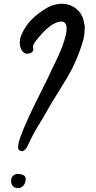

<svg xmlns="http://www.w3.org/2000/svg" viewBox="-20 -870 498 998"><path d="M420 -718Q420 -682 408 -647Q377 -543 318 -448Q298 -415 277.5 -382.5Q257 -350 237 -316Q224 -292 210.5 -269Q197 -246 183 -223Q167 -198 153.5 -172.5Q140 -147 128 -121Q124 -113 120.5 -106Q117 -99 111 -94Q101 -81 89 -85Q71 -90 74 -109Q76 -130 83 -149Q93 -178 105.5 -207.5Q118 -237 131 -265Q154 -315 178.5 -363.5Q203 -412 227 -461Q246 -503 266.5 -544Q287 -585 303 -626Q309 -642 314 -658.5Q319 -675 323 -691Q325 -700 325.5 -709.5Q326 -719 326 -728Q323 -763 290 -757Q280 -756 270.5 -751.5Q261 -747 252 -742Q225 -724 203.5 -701Q182 -678 162 -652Q157 -644 153.5 -636Q150 -628 153 -617Q155 -610 151 -604Q147 -598 140 -595Q121 -586 105 -596Q94 -604 89 -615.5Q84 -627 83 -640Q82 -654 85 -669Q88 -684 95 -697Q115 -740 147 -771Q179 -802 219 -826Q236 -837 254 -842.5Q272 -848 291 -850Q340 -853 375 -825.5Q410 -798 417 -751Q419 -743 420.5 -735Q422 -727 420 -718ZM77 34Q78 34 79.5 34.5Q81 35 83 35Q119 39 113 70Q109 90 95.5 100.5Q82 111 65 107Q50 104 43 92Q36 80 38 65Q39 51 50.5 41.5Q62 32 77 34Z"/></svg>

Font: Delicious Handrawn
Style: Regular
Weight: 400
Designer: Agung Rohmat
Foundry: Agung Rohmat
Version: Version 1.002; ttfautohint (v1.8.4.7-5d5b);gftools[0.9.27]